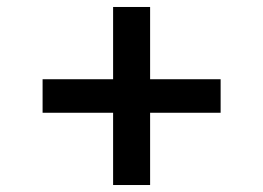

<svg xmlns="http://www.w3.org/2000/svg" viewBox="-20 -636 754 550"><path d="M102 -409H304V-616H410V-409H612V-313H410V-106H304V-313H102Z"/></svg>

Font: Poppins Medium
Style: Regular
Weight: 500
Designer: Ninad Kale (Devanagari), Jonny Pinhorn (Latin)
Version: Version 5.002